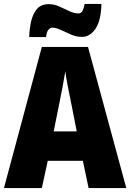

<svg xmlns="http://www.w3.org/2000/svg" viewBox="-20 -1004 660 973"><path d="M429 -51 400 -189H222L192 -51H0L192 -766H426L620 -51ZM340 -485Q332 -522 323.5 -566.5Q315 -611 311 -643Q306 -612 298 -568.5Q290 -525 282 -487L252 -338H369ZM128 -816Q129 -856 137.5 -894.5Q146 -933 167 -958Q188 -983 227 -983Q254 -983 280 -971.5Q306 -960 330.5 -948Q355 -936 378 -936Q390 -936 397 -947Q404 -958 409 -984H494Q492 -900 464 -858.5Q436 -817 395 -817Q367 -817 339.5 -829Q312 -841 287.5 -852.5Q263 -864 244 -864Q236 -864 226.5 -854.5Q217 -845 213 -816Z"/></svg>

Font: Noto Sans Tamil UI Condensed Black
Style: Regular
Weight: 900
Width: 3
Designer: Jelle Bosma - Monotype Design Team
Foundry: Monotype Imaging Inc.
Version: Version 2.004; ttfautohint (v1.8.4.7-5d5b)